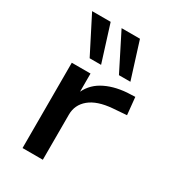

<svg xmlns="http://www.w3.org/2000/svg" viewBox="-187 -862 854 959"><g transform="rotate(30 240.5 -383.0)"><path d="M98 0V-492H206V-371H199Q222 -432 277.5 -463.5Q333 -495 412 -501L458 -503L468 -403L389 -397Q303 -390 259 -353.5Q215 -317 215 -260V0ZM333 -556 227 -766H333L399 -556ZM164 -556 57 -766H164L230 -556Z"/></g></svg>

Font: Nunito Sans 10pt Expanded SemiBold
Style: Regular
Weight: 600
Width: 7
Designer: Vernon Adams
Foundry: Vernon Adams
Version: Version 3.101;gftools[0.9.27]